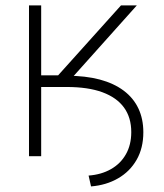

<svg xmlns="http://www.w3.org/2000/svg" viewBox="-20 -563 590 692"><path d="M111.8 -249.5V-290H221.2Q288.1 -290 339.4 -276.4Q390.6 -262.7 425.8 -236.3Q460.9 -210 478.8 -172.1Q496.6 -134.3 496.6 -86.4Q496.6 -29.3 472.4 12.9Q448.2 55.2 405.5 79.8Q362.8 104.5 308.1 108.9L299.3 69.8Q345.2 66.4 379.9 46.6Q414.6 26.9 433.8 -7.1Q453.1 -41 453.1 -86.9Q453.1 -139.2 427 -175.3Q400.9 -211.4 349.1 -230.5Q297.4 -249.5 220.2 -249.5ZM84.5 0V-543.5H128.4V-291.5H189.5L416 -543.5H473.1L210 -249.5H128.4V0Z"/></svg>

Font: Inter 18pt ExtraLight
Style: Regular
Weight: 250
Designer: Rasmus Andersson
Foundry: rsms
Version: Version 4.001;git-66647c0bb